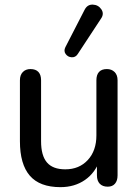

<svg xmlns="http://www.w3.org/2000/svg" viewBox="-20 -789 586 819"><path d="M65 -186.4V-446.7Q65 -469.2 77.4 -481.8Q89.8 -494.4 109.8 -494.4Q132.3 -494.4 143.8 -482.1Q155.2 -469.9 155.2 -446.7V-186.6Q155.2 -125.3 180.3 -96Q205.3 -66.7 258.5 -66.7Q317.8 -66.7 354.5 -106.4Q391.2 -146.2 391.2 -211.4V-446.7Q391.2 -469.9 402.4 -482.1Q413.5 -494.4 436 -494.4Q456 -494.4 468.8 -481.8Q481.5 -469.2 481.5 -446.7V-41.1Q481.5 -18.2 470.5 -5.5Q459.6 7.3 439.5 7.3Q417.6 7.3 405.5 -5.3Q393.5 -17.9 393.5 -41.1V-127.9L406.7 -109.1Q386.8 -52.1 342.5 -21.4Q298.1 9.3 237.9 9.3Q149.4 9.3 107.2 -39.6Q65 -88.5 65 -186.4ZM258.9 -587.8 340.5 -746.5Q352.3 -770.3 375.8 -769.3Q399.3 -768.4 412.3 -749.3Q425.2 -730.1 410.9 -709.6L311.3 -558Q301.9 -543.7 285.7 -544.7Q269.5 -545.6 260.1 -558.6Q250.8 -571.5 258.9 -587.8Z"/></svg>

Font: SN Pro Thin
Style: Regular
Weight: 200
Designer: Tobias Whetton
Foundry: Supernotes
Version: Version 1.003;Glyphs 3.3 (3324)